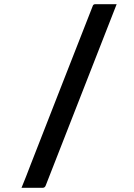

<svg xmlns="http://www.w3.org/2000/svg" viewBox="-20 -770 640 920"><path d="M539 -750Q454 -533 369 -315.5Q284 -98 199 119Q195 130 184 130H83Q94 103 105 75.5Q116 48 126 21Q200 -170 275.5 -361.5Q351 -553 425 -743Q428 -750 437 -750Z"/></svg>

Font: Recursive Mn Lnr St Med
Style: Regular
Weight: 500
Monospace: yes
Version: Version 1.079;hotconv 1.0.112;makeotfexe 2.5.65598; ttfautoh